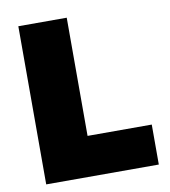

<svg xmlns="http://www.w3.org/2000/svg" viewBox="-80 -774 748 843"><g transform="rotate(-10 294.0 -352.5)"><path d="M58.1 0V-705.1H273.9V-178.2H560.1V0Z"/></g></svg>

Font: Mulish ExtraBlack
Style: Regular
Weight: 1000
Designer: Vernon Adams
Foundry: Vernon Adams
Version: Version 3.603; ttfautohint (v1.8.3)